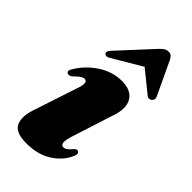

<svg xmlns="http://www.w3.org/2000/svg" viewBox="-227 -765 834 834"><g transform="rotate(45 190.5 -347.5)"><path d="M247 -89.5Q255.5 -89.5 264 -95.5Q272.5 -101.5 286 -117.5Q296.5 -127.5 304.5 -122.5Q317.5 -115.5 303 -88.5Q281.5 -45 235 -16.5Q188.5 12 120.5 12Q52.5 12 37.2 -24Q22 -60 45 -122.5L105.5 -306Q117.5 -339 116 -352.2Q114.5 -365.5 102.5 -365.5Q94 -365.5 83.8 -358.8Q73.5 -352 56 -334Q44 -326 34.5 -329.5Q20 -337 36 -359Q66 -408 116.2 -440.8Q166.5 -473.5 224 -473.5Q282 -473.5 303.2 -436Q324.5 -398.5 298.5 -330L242 -153.5Q230 -117 232.5 -103.2Q235 -89.5 247 -89.5ZM372.7 -506.5Q367.4 -502 360.2 -502Q353 -502 346.5 -508L249.5 -586.5L116.8 -508Q98 -496 88.8 -506.5Q81.4 -516 97.1 -532.5L237.3 -684.5Q247.8 -695.5 256.7 -701.2Q265.7 -707 277 -707Q288.4 -707 294.5 -701.2Q300.6 -695.5 306.3 -684.5L377.9 -532.5Q381.8 -524 379.9 -517.2Q377.9 -510.5 372.7 -506.5Z"/></g></svg>

Font: Fraunces 72pt Black
Style: Italic
Weight: 900
Italic angle: -16°
Version: Version 1.000;[b76b70a41]